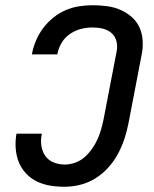

<svg xmlns="http://www.w3.org/2000/svg" viewBox="-20 -702 590 734"><path d="M227 12Q198 12 171 7.5Q144 3 120.5 -8.5Q97 -20 79 -39.5Q61 -59 51.5 -83Q42 -107 40 -135Q38 -163 43 -191H140Q135 -168 138 -146Q141 -124 152.5 -107Q164 -90 184 -81.5Q204 -73 227 -73Q247 -73 267 -80Q287 -87 303 -101Q319 -115 331.5 -132.5Q344 -150 352.5 -169Q361 -188 366.5 -207.5Q372 -227 376 -246L426 -506Q430 -526 425 -545Q420 -564 406 -576Q392 -588 373 -592.5Q354 -597 334 -597Q312 -597 290 -591.5Q268 -586 248 -572.5Q228 -559 216 -539Q204 -519 200 -498L199 -494H102L103 -500Q108 -525 119 -550Q130 -575 146.5 -596.5Q163 -618 185 -635.5Q207 -653 232 -663.5Q257 -674 282.5 -678Q308 -682 333 -682Q361 -682 388.5 -678.5Q416 -675 440 -664.5Q464 -654 483.5 -637Q503 -620 513.5 -596.5Q524 -573 525.5 -545.5Q527 -518 521 -490L471 -230Q465 -200 455.5 -171Q446 -142 431 -114Q416 -86 394 -61.5Q372 -37 344.5 -20Q317 -3 286.5 4.5Q256 12 227 12Z"/></svg>

Font: Lode Dark
Style: Bold Italic
Weight: 700
Italic angle: -11°
Monospace: yes
Designer: Belleve Invis
Foundry: Belleve Invis
Version: Version 29.2.0; ttfautohint (v1.8.3)